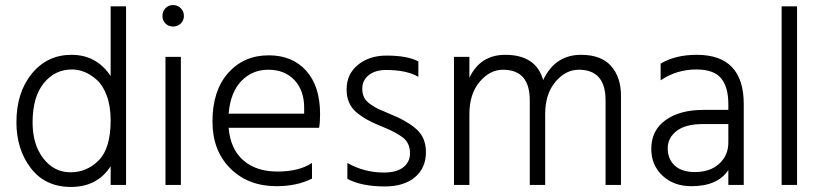

<svg xmlns="http://www.w3.org/2000/svg" viewBox="-20 -732 3255 760"><path d="M109 -247Q109 -160 151.5 -105Q194 -50 259 -50Q324 -50 371 -97.5Q418 -145 418 -256Q418 -312 402.5 -353.5Q387 -395 362.5 -416.5Q338 -438 313.5 -447.5Q289 -457 265 -457Q197 -457 153 -402.5Q109 -348 109 -247ZM479 0H418V-74Q365 8 261 8Q159 8 102 -66.5Q45 -141 45 -248Q45 -366 106 -440.5Q167 -515 263 -515Q362 -515 418 -431V-707H479Z M696 0H635V-507H696ZM695.5 -699.5Q708 -687 708 -669Q708 -651 695.5 -639Q683 -627 665 -627Q647 -627 635 -639Q623 -651 623 -669Q623 -687 635 -699.5Q647 -712 665 -712Q683 -712 695.5 -699.5Z M1215 -25Q1155 5 1075 5Q962 5 891.5 -65.5Q821 -136 821 -251Q821 -373 883 -443Q945 -513 1044 -513Q1137 -513 1192 -452Q1247 -391 1247 -280Q1247 -246 1243 -226H885Q892 -142 943 -97.5Q994 -53 1078 -53Q1164 -53 1215 -87ZM1042 -456Q978 -456 935 -411Q892 -366 885 -282H1184V-305Q1184 -374 1145.5 -415Q1107 -456 1042 -456Z M1666 -130Q1666 -67 1622.5 -30.5Q1579 6 1503 6Q1411 6 1355 -24V-87Q1422 -49 1499 -49Q1550 -49 1576.5 -70Q1603 -91 1603 -125Q1603 -165 1575.5 -187Q1548 -209 1485 -234Q1424 -258 1388 -290Q1352 -322 1352 -378Q1352 -439 1397 -475.5Q1442 -512 1510 -512Q1592 -512 1636 -489V-428Q1589 -455 1509 -455Q1465 -455 1439.5 -434.5Q1414 -414 1414 -381Q1414 -361 1421.5 -346Q1429 -331 1447.5 -318.5Q1466 -306 1479 -300Q1492 -294 1521 -282Q1591 -254 1628.5 -220.5Q1666 -187 1666 -130Z M2438 0H2377V-335Q2377 -456 2271 -456Q2219 -456 2178.5 -408Q2138 -360 2138 -280V0H2077V-335Q2077 -456 1971 -456Q1919 -456 1878.5 -408Q1838 -360 1838 -280V0H1777V-507H1838V-424Q1881 -515 1980 -515Q2102 -515 2130 -415Q2177 -515 2280 -515Q2360 -515 2399 -470.5Q2438 -426 2438 -354Z M2731 -51Q2791 -51 2827 -84Q2863 -117 2863 -168V-241H2764Q2693 -241 2658 -213.5Q2623 -186 2623 -145Q2623 -103 2650.5 -77Q2678 -51 2731 -51ZM2863 -59Q2821 5 2717 5Q2647 5 2602.5 -36.5Q2558 -78 2558 -143Q2558 -216 2614.5 -256.5Q2671 -297 2764 -297H2863V-320Q2863 -388 2834 -422.5Q2805 -457 2737 -457Q2658 -457 2595 -414V-480Q2653 -515 2738 -515Q2924 -515 2924 -320V0H2863Z M3135 0H3074V-707H3135Z"/></svg>

Font: Hind Siliguri Light
Style: Regular
Weight: 300
Designer: Jyotish Sonowal
Foundry: Indian Type Foundry
Version: Version 1.001;PS 1.0;hotconv 1.0.86;makeotf.lib2.5.63406; tt